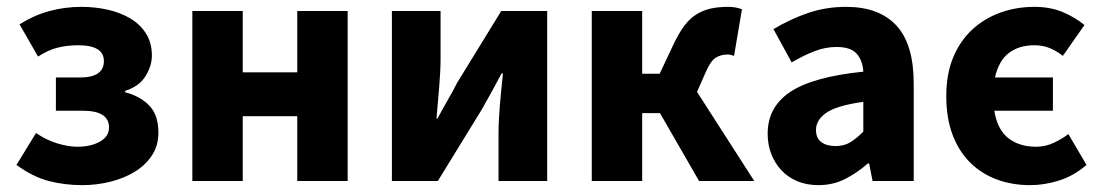

<svg xmlns="http://www.w3.org/2000/svg" viewBox="-20 -528 3211 560"><path d="M220 12Q169 12 122.5 0Q76 -12 28 -47L85 -140Q116 -119 148 -109.5Q180 -100 206 -100Q245 -100 271.5 -115Q298 -130 298 -156Q298 -205 222 -205H143V-302H213Q283 -302 283 -350Q283 -396 208 -396Q176 -396 148 -389Q120 -382 91 -363L37 -457Q78 -483 123 -495.5Q168 -508 218 -508Q258 -508 295 -499.5Q332 -491 360.5 -474Q389 -457 406 -430Q423 -403 423 -366Q423 -336 404.5 -306Q386 -276 345 -263V-259Q390 -247 416 -219.5Q442 -192 442 -141Q442 -103 423 -74.5Q404 -46 373 -27Q342 -8 302 2Q262 12 220 12Z M541 0V-496H688V-317H847V-496H994V0H847V-189H688V0Z M1123 0V-496H1265V-358Q1265 -321 1261 -274.5Q1257 -228 1253 -182H1256Q1268 -205 1285 -234.5Q1302 -264 1313 -286L1442 -496H1576V0H1434V-138Q1434 -176 1438 -222Q1442 -268 1447 -314H1443Q1431 -291 1414.5 -261Q1398 -231 1386 -210L1257 0Z M1706 0V-496H1853V-313H1904L1947 -404Q1962 -435 1978 -455.5Q1994 -476 2013.5 -487.5Q2033 -499 2055 -503.5Q2077 -508 2104 -508Q2126 -508 2144 -501L2121 -365Q2116 -367 2111.5 -368Q2107 -369 2102 -369Q2083 -369 2068 -360Q2053 -351 2039 -319L2013 -260L2180 0H2019L1905 -198H1853V0Z M2367 12Q2333 12 2305.5 0.5Q2278 -11 2259 -31.5Q2240 -52 2229.5 -79Q2219 -106 2219 -138Q2219 -216 2285 -260Q2351 -304 2498 -319Q2496 -352 2478.5 -371.5Q2461 -391 2420 -391Q2388 -391 2356.5 -379Q2325 -367 2289 -346L2236 -443Q2284 -472 2336.5 -490Q2389 -508 2448 -508Q2544 -508 2594.5 -453.5Q2645 -399 2645 -284V0H2525L2515 -51H2511Q2479 -23 2444 -5.5Q2409 12 2367 12ZM2417 -102Q2442 -102 2460 -113Q2478 -124 2498 -144V-231Q2420 -220 2390 -199Q2360 -178 2360 -149Q2360 -125 2375.5 -113.5Q2391 -102 2417 -102Z M2985 12Q2932 12 2887.5 -4.5Q2843 -21 2810 -53.5Q2777 -86 2758.5 -134.5Q2740 -183 2740 -248Q2740 -313 2760.5 -361.5Q2781 -410 2816.5 -442.5Q2852 -475 2898.5 -491.5Q2945 -508 2997 -508Q3043 -508 3079 -493Q3115 -478 3143 -455L3080 -365Q3061 -380 3041 -388Q3021 -396 2997 -396Q2952 -396 2922.5 -373.5Q2893 -351 2882 -302H3051V-205H2880Q2889 -150 2921 -125Q2953 -100 3002 -100Q3029 -100 3053.5 -111.5Q3078 -123 3096 -137L3149 -47Q3112 -15 3069 -1.5Q3026 12 2985 12Z"/></svg>

Font: hySource Sans Pro
Style: Bold
Weight: 700
Designer: Paul D. Hunt
Foundry: Adobe Systems Incorporated
Version: Version 2.021;PS 2.000;hotconv 1.0.86;makeotf.lib2.5.63406